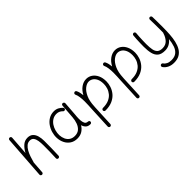

<svg xmlns="http://www.w3.org/2000/svg" viewBox="79 -1659 2852 2852"><g transform="rotate(-45 1505.5 -232.5)"><path d="M110.4 26.9Q100.1 25.9 92.3 18.3Q84.5 10.7 85.4 -2L132.8 -678.7Q133.8 -691.4 142.3 -698.2Q150.9 -705.1 161.6 -704.1Q171.9 -703.6 179.9 -695.8Q188 -688 187 -674.8L166 -375Q196.8 -433.6 241.2 -474.6Q285.6 -515.6 346.7 -515.6Q401.4 -515.6 432.9 -486.3Q464.4 -457 477.5 -409.2Q490.7 -361.3 490.7 -306.2Q490.7 -231 489.7 -156Q488.8 -81.1 484.9 0.5Q484.4 10.7 477.1 18.8Q469.7 26.9 457 26.9Q443.8 26.9 436.8 18.8Q429.7 10.7 430.2 0Q434.1 -73.7 435.1 -137.7Q436 -201.7 436 -266.6Q436 -319.8 429 -364Q421.9 -408.2 401.4 -434.8Q380.9 -461.4 341.3 -461.4Q302.7 -461.4 272.9 -437Q243.2 -412.6 220.9 -372.8Q198.7 -333 182.6 -285.9Q166.5 -238.8 154.8 -193.8Q154.3 -190.9 152.8 -188.5L139.6 2Q138.7 14.6 129.9 21Q121.1 27.3 110.4 26.9Z M864.7 -34.7Q922.4 -34.7 958.3 -65.4Q994.1 -96.2 1012.7 -146.7Q1031.2 -197.3 1035.6 -257.3L1052.7 -484.9Q1053.7 -496.1 1062.3 -502.9Q1070.8 -509.8 1081.5 -508.3Q1092.8 -506.8 1100.6 -497.8Q1108.4 -488.8 1107.4 -478L1090.3 -250Q1089.4 -235.4 1087.4 -221.2Q1085.9 -201.7 1085.7 -181.4Q1085.4 -161.1 1086.4 -143.1Q1088.9 -105 1102.1 -77.4Q1115.2 -49.8 1158.2 -47.9Q1166 -45.9 1172.4 -40Q1178.7 -34.2 1179.2 -22Q1179.2 -10.7 1171.1 -2.9Q1163.1 4.9 1151.9 4.9Q1104 4.9 1078.4 -20.3Q1052.7 -45.4 1042 -83.5Q1014.6 -37.1 970.7 -8.8Q926.8 19.5 864.7 19.5Q800.3 19.5 753.7 -11.2Q707 -42 681.4 -93.5Q655.8 -145 653.3 -206.5Q651.4 -261.2 667.5 -315.9Q683.6 -370.6 715.8 -416Q748 -461.4 794.9 -488.8Q841.8 -516.1 901.4 -516.1Q945.3 -516.1 979 -498.3Q1012.7 -480.5 1038.1 -452.6Q1045.4 -443.8 1044.2 -432.6Q1043 -421.4 1034.7 -415Q1025.9 -408.7 1014.4 -410.6Q1002.9 -412.6 996.1 -421.9Q981 -438.5 957 -450.2Q933.1 -461.9 901.9 -461.9Q854.5 -461.9 817.9 -439.2Q781.2 -416.5 756.3 -378.9Q731.4 -341.3 719.2 -296.1Q707 -251 708.5 -206.1Q710.9 -158.2 729.2 -119.1Q747.6 -80.1 781.7 -57.4Q815.9 -34.7 864.7 -34.7Z M1425.8 -7.3Q1425.8 -18.6 1433.8 -26.6Q1441.9 -34.7 1453.1 -34.7Q1528.3 -34.7 1578.9 -57.4Q1629.4 -80.1 1659.2 -116.7Q1689 -153.3 1701.9 -195.6Q1714.8 -237.8 1714.8 -277.3Q1714.8 -341.3 1695.3 -382.1Q1675.8 -422.9 1645.3 -442.4Q1614.7 -461.9 1581.1 -461.9Q1538.6 -461.9 1493.4 -426.8Q1448.2 -391.6 1415.8 -320.6Q1383.3 -249.5 1378.9 -141.1Q1378.9 -138.2 1378.4 -135.7Q1377.9 -127 1377.4 -122.1L1361.8 212.9Q1361.3 224.1 1352.8 231.4Q1344.2 238.8 1333 238.3Q1321.8 237.8 1314.5 229.5Q1307.1 221.2 1307.6 210L1323.2 -125Q1326.2 -172.4 1328.1 -214.8Q1330.1 -257.3 1330.1 -294.4Q1330.1 -345.2 1323.7 -390.1Q1317.4 -435.1 1303.7 -461.9Q1298.8 -472.2 1302.2 -482.9Q1305.7 -493.7 1315.9 -498.5Q1326.2 -503.9 1337.2 -500.2Q1348.1 -496.6 1353 -486.3Q1364.7 -462.9 1371.6 -434.3Q1378.4 -405.8 1381.3 -374Q1417.5 -441.9 1470 -479Q1522.5 -516.1 1581.1 -516.1Q1633.3 -516.1 1676 -487.1Q1718.8 -458 1743.9 -404.5Q1769 -351.1 1769 -277.3Q1769 -230 1752.4 -178.2Q1735.8 -126.5 1699 -81.5Q1662.1 -36.6 1601.6 -8.5Q1541 19.5 1453.1 19.5Q1441.9 19.5 1433.8 11.7Q1425.8 3.9 1425.8 -7.3Z M2029.8 -7.3Q2029.8 -18.6 2037.8 -26.6Q2045.9 -34.7 2057.1 -34.7Q2132.3 -34.7 2182.9 -57.4Q2233.4 -80.1 2263.2 -116.7Q2293 -153.3 2305.9 -195.6Q2318.8 -237.8 2318.8 -277.3Q2318.8 -341.3 2299.3 -382.1Q2279.8 -422.9 2249.3 -442.4Q2218.8 -461.9 2185.1 -461.9Q2142.6 -461.9 2097.4 -426.8Q2052.2 -391.6 2019.8 -320.6Q1987.3 -249.5 1982.9 -141.1Q1982.9 -138.2 1982.4 -135.7Q1981.9 -127 1981.4 -122.1L1965.8 212.9Q1965.3 224.1 1956.8 231.4Q1948.2 238.8 1937 238.3Q1925.8 237.8 1918.5 229.5Q1911.1 221.2 1911.6 210L1927.2 -125Q1930.2 -172.4 1932.1 -214.8Q1934.1 -257.3 1934.1 -294.4Q1934.1 -345.2 1927.7 -390.1Q1921.4 -435.1 1907.7 -461.9Q1902.8 -472.2 1906.2 -482.9Q1909.7 -493.7 1919.9 -498.5Q1930.2 -503.9 1941.2 -500.2Q1952.1 -496.6 1957 -486.3Q1968.8 -462.9 1975.6 -434.3Q1982.4 -405.8 1985.4 -374Q2021.5 -441.9 2074 -479Q2126.5 -516.1 2185.1 -516.1Q2237.3 -516.1 2280 -487.1Q2322.8 -458 2347.9 -404.5Q2373 -351.1 2373 -277.3Q2373 -230 2356.4 -178.2Q2339.8 -126.5 2303 -81.5Q2266.1 -36.6 2205.6 -8.5Q2145 19.5 2057.1 19.5Q2045.9 19.5 2037.8 11.7Q2029.8 3.9 2029.8 -7.3Z M2564 -501.5Q2575.2 -500 2582.3 -491.2Q2589.4 -482.4 2588.4 -471.2Q2585 -440.4 2582.8 -399.7Q2580.6 -358.9 2579.3 -318.6Q2578.1 -278.3 2578.1 -248.5Q2578.1 -179.7 2587.4 -132.1Q2596.7 -84.5 2624.5 -59.6Q2652.3 -34.7 2707.5 -34.7Q2773.4 -34.7 2813.5 -77.4Q2853.5 -120.1 2873 -186.5Q2874 -189.9 2876 -192.4Q2876.5 -210.4 2876.5 -229Q2876.5 -247.6 2876.5 -266.6Q2876.5 -325.7 2875.7 -380.4Q2875 -435.1 2873.5 -469.2Q2873 -480.5 2880.6 -489Q2888.2 -497.6 2899.4 -498Q2910.6 -498.5 2919.2 -490.7Q2927.7 -482.9 2928.2 -471.7Q2929.2 -437 2929.9 -381.8Q2930.7 -326.7 2930.7 -254.9Q2930.7 -178.2 2926 -105.5Q2921.4 -32.7 2907 29.8Q2892.6 92.3 2864.7 139.4Q2836.9 186.5 2791 212.9Q2745.1 239.3 2676.3 239.3Q2618.7 239.3 2575.4 218Q2532.2 196.8 2506.3 159.2Q2500 149.4 2502 138.4Q2503.9 127.4 2513.2 121.1Q2522.9 114.7 2534.2 116.7Q2545.4 118.7 2551.8 127.9Q2569.8 154.8 2600.6 169.4Q2631.3 184.1 2676.3 184.1Q2743.2 184.1 2783 152.6Q2822.8 121.1 2842.5 64.9Q2862.3 8.8 2869.6 -64.9Q2841.3 -27.8 2800.8 -5.6Q2760.3 16.6 2707.5 16.6Q2632.8 16.6 2593 -15.6Q2553.2 -47.9 2538.6 -107.4Q2523.9 -167 2523.9 -248.5Q2523.9 -280.8 2525.1 -322.3Q2526.4 -363.8 2528.6 -405Q2530.8 -446.3 2534.2 -477.1Q2535.2 -488.3 2544.2 -495.4Q2553.2 -502.4 2564 -501.5Z"/></g></svg>

Font: Mikhak Light
Style: Regular
Weight: 300
Designer: Amin Abedi
Version: Version 3.3